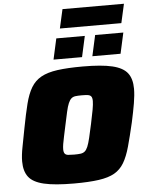

<svg xmlns="http://www.w3.org/2000/svg" viewBox="-67 -1106 884 1167"><g transform="rotate(-5 375.5 -523.0)"><path d="M337 8Q220 8 154 -7.5Q88 -23 61 -58Q34 -93 34 -153Q34 -191 44 -241Q54 -291 66 -356Q82 -440 97 -499.5Q112 -559 135 -597.5Q158 -636 196.5 -657.5Q235 -679 296.5 -687.5Q358 -696 451 -696Q566 -696 631 -680.5Q696 -665 723 -630Q750 -595 750 -534Q750 -496 741.5 -446Q733 -396 719 -332Q699 -246 682.5 -186.5Q666 -127 643.5 -89Q621 -51 584.5 -30Q548 -9 488 -0.5Q428 8 337 8ZM353 -167Q376 -167 391.5 -169Q407 -171 417.5 -179.5Q428 -188 436 -207Q444 -226 452 -259.5Q460 -293 471 -344Q482 -395 488 -428.5Q494 -462 494 -481Q494 -501 487.5 -509.5Q481 -518 467 -520Q453 -522 430 -522Q406 -522 391 -520Q376 -518 366 -509Q356 -500 348 -481.5Q340 -463 332.5 -429.5Q325 -396 314 -344Q307 -310 301 -283Q295 -256 292 -237Q289 -218 289 -205Q289 -187 295.5 -178.5Q302 -170 316.5 -168.5Q331 -167 353 -167ZM515 -753 543 -880H715L687 -753ZM278 -753 306 -880H480L452 -753ZM333 -938 359 -1054H734L708 -938Z"/></g></svg>

Font: Saira SemiExpanded Black
Style: Italic
Weight: 900
Width: 6
Italic angle: -12°
Designer: Hector Gatti with collaboration of the Omnibus-Type team
Foundry: Omnibus-Type
Version: Version 1.101